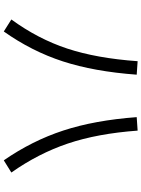

<svg xmlns="http://www.w3.org/2000/svg" viewBox="117 -882 765 1040"><g transform="rotate(90 500.0 -362.5)"><path d="M86 -41Q191 -185 243.5 -343.5Q296 -502 312 -725L385 -720Q368 -489 313 -320Q258 -151 151 0ZM688 -725Q704 -507 758 -347Q812 -187 915 -41L849 0Q743 -153 687.5 -322.5Q632 -492 615 -720Z"/></g></svg>

Font: IBM Plex Sans JP
Style: Regular
Weight: 400
Designer: Mike Abbink; Paul van der Laan; Pieter van Rosmalen; Wujin Sim; Yejin Wi; Jinhee Kim; Boomi Park; Yona Kim; Kichan Ma
Foundry: Sandoll Inc.
Version: Version 1.001